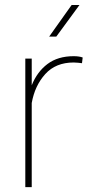

<svg xmlns="http://www.w3.org/2000/svg" viewBox="-20 -769 374 789"><path d="M319.8 -532.7 316.9 -509.3Q309.1 -510.3 300.5 -511.2Q292 -512.2 282.7 -512.2Q209 -512.2 166 -464.6Q123 -417 110.4 -345.7V0H84V-528.3H110.4V-418.5Q132.3 -473.6 175 -505.9Q217.8 -538.1 282.7 -538.1Q294.9 -538.1 304.2 -536.6Q313.5 -535.2 319.8 -532.7ZM182.1 -618.7 274.4 -748.5H306.6L211.4 -618.7Z"/></svg>

Font: Vazirmatn RD UI Thin
Style: Regular
Weight: 100
Designer: Saber Rastikerdar
Foundry: Saber Rastikerdar
Version: Version 33.003